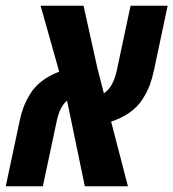

<svg xmlns="http://www.w3.org/2000/svg" viewBox="-45 -650 605 670"><path d="M540 -629.9 492.2 -404.3Q485.8 -375 477.3 -352.3Q468.8 -329.6 452.6 -304.2Q418.9 -251 342.8 -225.6L401.4 0H251L189 -298.8Q163.6 -278.3 152.8 -226.6L104.5 0H-24.9L22.9 -225.1Q28.8 -253.4 36.9 -275.1Q44.9 -296.9 60.1 -321.8Q90.8 -372.6 161.6 -399.9L96.7 -629.9H246.6L294.4 -414.1L317.4 -324.2Q349.1 -344.7 362.3 -402.8L410.6 -629.9Z"/></svg>

Font: Open Sans Hebrew Condensed
Style: Bold Italic
Weight: 700
Width: 3
Italic angle: -12°
Foundry: Ascender Corporation, Yanek Iontef
Version: Version 2.001;PS 002.001;hotconv 1.0.70;makeotf.lib2.5.58329